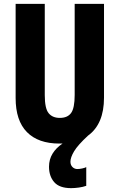

<svg xmlns="http://www.w3.org/2000/svg" viewBox="-20 -734 619 995"><path d="M345 104Q345 121 355.5 131.5Q366 142 381 142Q392 142 406 139Q420 136 427 132V229Q410 235 388.5 238Q367 241 349 241Q288 241 261 210Q234 179 234 130Q234 92 252.5 62Q271 32 304 10Q296 10 288 10Q178 10 119.5 -49.5Q61 -109 61 -226V-714H212V-241Q212 -172 232 -147.5Q252 -123 290 -123Q330 -123 348.5 -148.5Q367 -174 367 -242V-714H519V-228Q519 -91 436 -31Q383 18 364 50Q345 82 345 104Z"/></svg>

Font: Noto Sans Telugu ExtraCondensed ExtraBold
Style: Regular
Weight: 800
Width: 2
Designer: Jelle Bosma - Monotype Design Team
Foundry: Monotype Imaging Inc.
Version: Version 2.005; ttfautohint (v1.8.4.7-5d5b)